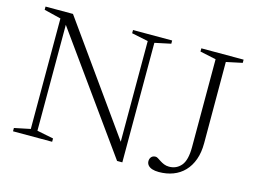

<svg xmlns="http://www.w3.org/2000/svg" viewBox="-94 -837 1331 1007"><g transform="rotate(15 572.0 -333.5)"><path d="M129.5 -36V-636L38 -658.5V-676H187L624 -63L602.5 -36.5V-640L513 -658.5V-676H725.5V-658.5L638.5 -640V9H610L150.5 -632L165.5 -642V-36L255 -18V0H42.5V-18ZM1027 -199Q1027 -148.5 1013 -109.8Q999 -71 973.5 -44.5Q948 -18 913 -4.8Q878 8.5 836 8.5Q814.5 8.5 799.5 3.5Q784.5 -1.5 776.8 -11Q769 -20.5 769 -33Q769 -46.5 777 -55.8Q785 -65 800.5 -65Q806 -65 813.5 -60.2Q821 -55.5 831 -49Q841 -42.5 853.2 -37.5Q865.5 -32.5 880.5 -32.5Q920.5 -32.5 945.8 -62.2Q971 -92 971 -163V-640L884 -658.5V-676H1113.5V-658.5L1026.5 -640Z"/></g></svg>

Font: Newsreader 16pt 16pt Light
Style: Regular
Weight: 300
Version: Version 1.003